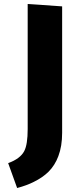

<svg xmlns="http://www.w3.org/2000/svg" viewBox="-20 -773 422 964"><path d="M292 -106Q292 -39 273 11Q256 57 223 90Q193 119 150 140Q115 158 66 171L21 46Q82 24 102 -15Q119 -48 119 -125V-753L292 -741Z"/></svg>

Font: Xiangcui Wave Sans Xiangcui Wave Sans
Style: Regular
Weight: 800
Width: 3
Version: Version 0.920;March 28, 2024;FontCreator 14.0.0.2814 64-bit